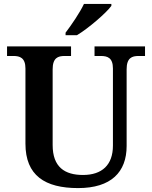

<svg xmlns="http://www.w3.org/2000/svg" viewBox="-20 -951 777 981"><path d="M315 -784V-771H373C433 -807 524 -886 549 -921V-931H409C388 -886 344 -822 315 -784ZM379 10C548 10 627 -72 627 -205V-597C627 -656 655 -665 688 -665H721V-714H463V-665H495C529 -665 557 -656 557 -601V-207C557 -109 502 -57 404 -57C311 -57 249 -97 249 -210V-597C249 -656 277 -665 310 -665H343V-714H16V-665H49C81 -665 110 -656 110 -601V-217C110 -54 210 10 379 10Z"/></svg>

Font: Noto Serif Oriya SemiBold
Style: Regular
Weight: 600
Designer: David Williams
Foundry: Google LLC, David Williams
Version: Version 1.051